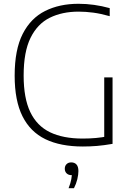

<svg xmlns="http://www.w3.org/2000/svg" viewBox="-20 -769 696 1015"><path d="M418 5.5Q300 5.5 220 -33.2Q140 -72 98.8 -154.5Q57.5 -237 57.5 -369Q57.5 -506.5 100 -589.8Q142.5 -673 218.5 -711Q294.5 -749 395 -749Q436.5 -749 477.5 -743.2Q518.5 -737.5 560 -726V-683.5Q512.5 -697 472.8 -702.2Q433 -707.5 395.5 -707.5Q308.5 -707.5 243.2 -675.2Q178 -643 141.5 -569Q105 -495 105 -369.5Q105 -250 140 -176.8Q175 -103.5 244.2 -70Q313.5 -36.5 417 -36.5Q455 -36.5 486.8 -39.5Q518.5 -42.5 547 -48L531 -27V-360H575V-8.5Q528.5 -0.5 492.5 2.5Q456.5 5.5 418 5.5ZM342.5 226Q353.5 198.5 357 178.2Q360.5 158 360.5 139.5L365 157H358.5Q342 157 332.2 147.5Q322.5 138 322.5 123Q322.5 108 331.8 98.8Q341 89.5 356.5 89.5Q374.5 89.5 384.5 100.8Q394.5 112 394.5 135.5Q394.5 154 388.8 178.2Q383 202.5 371 226Z"/></svg>

Font: Encode Sans SC Condensed Thin ExtraLight
Style: Regular
Weight: 250
Version: Version 3.002